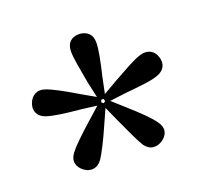

<svg xmlns="http://www.w3.org/2000/svg" viewBox="-79 -835 603 571"><g transform="rotate(-20 222.0 -549.0)"><path d="M212 -539 198 -602Q192 -635 187.5 -662Q183 -689 183 -704Q183 -724 193.5 -734.5Q204 -745 222 -745Q240 -745 251.5 -734.5Q263 -724 263 -704Q263 -689 258 -662Q253 -635 245 -602L232 -539ZM214 -525 150 -533Q116 -536 89 -540Q62 -544 47 -549Q29 -555 22 -568.5Q15 -582 21 -599Q27 -616 40.5 -623.5Q54 -631 72 -625Q87 -620 111.5 -607Q136 -594 164 -577L220 -545ZM227 -523 201 -465Q187 -433 174.5 -408.5Q162 -384 154 -372Q142 -356 127 -354Q112 -352 98 -362Q83 -373 80 -388Q77 -403 89 -419Q98 -431 118 -450.5Q138 -470 163 -492L211 -535ZM233 -535 281 -492Q306 -470 326 -450Q346 -430 354 -418Q366 -402 363.5 -387.5Q361 -373 346 -362Q331 -352 316 -353.5Q301 -355 289 -371Q281 -384 269 -409Q257 -434 243 -465L217 -523ZM224 -545 279 -577Q309 -594 333.5 -607Q358 -620 372 -624Q391 -630 405 -623Q419 -616 424 -599Q430 -581 422.5 -567.5Q415 -554 396 -548Q382 -543 354.5 -539.5Q327 -536 294 -533L230 -525Z"/></g></svg>

Font: Source Serif 4 18pt Medium
Style: Regular
Weight: 500
Designer: Frank Grießhammer
Foundry: Adobe Systems Incorporated
Version: Version 4.004;hotconv 1.0.116;makeotfexe 2.5.65601